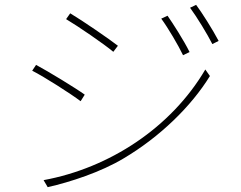

<svg xmlns="http://www.w3.org/2000/svg" viewBox="-20 -758 996 793"><path d="M672 -693 646 -681C674 -643 717 -570 736 -530L763 -543C740 -590 693 -663 672 -693ZM790 -738 765 -726C793 -688 837 -616 857 -576L883 -589C859 -635 812 -709 790 -738ZM270 -703 253 -679C302 -650 410 -576 448 -544L467 -569C434 -595 319 -674 270 -703ZM160 -14 177 15C270 -6 396 -47 491 -104C641 -193 770 -319 847 -444L828 -471C687 -231 432 -64 160 -14ZM129 -490 113 -466C164 -440 272 -371 313 -340L330 -367C296 -392 178 -464 129 -490Z"/></svg>

Font: Kinto Sans Thin
Style: Regular
Weight: 100
Designer: Authors: Ryoko NISHIZUKA  (kana & ideographs); Paul D. Hunt (Latin, Greek & Cyrillic); Wenlong ZHANG  (bopomofo); Sandol
Foundry: Adobe Systems Incorporated, ookami Inc.
Version: Version 0.001